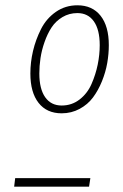

<svg xmlns="http://www.w3.org/2000/svg" viewBox="-20 -702 462 722"><path d="M271 -682.1Q327.1 -682.1 358.2 -642.8Q389.2 -603.5 389.2 -532.2Q389.2 -499.5 383.3 -465.3Q377.4 -431.2 363.5 -396.7Q349.6 -362.3 329.8 -335.7Q310.1 -309.1 279.3 -292.5Q248.5 -275.9 211.9 -275.9Q155.8 -275.9 125 -315.2Q94.2 -354.5 94.2 -425.8Q94.2 -467.8 104.2 -510.5Q114.3 -553.2 134.3 -592.8Q154.3 -632.3 189.9 -657.2Q225.6 -682.1 271 -682.1ZM271 -652.8Q240.2 -652.8 214.8 -637.7Q189.5 -622.6 173.8 -598.6Q158.2 -574.7 147.5 -543.9Q136.7 -513.2 132.3 -483.6Q127.9 -454.1 127.9 -425.8Q127.9 -367.7 149.9 -336.4Q171.9 -305.2 211.9 -305.2Q250 -305.2 279.3 -327.9Q308.6 -350.6 324.2 -386.2Q339.8 -421.9 347.4 -459Q355 -496.1 355 -532.2Q355 -590.3 333 -621.6Q311 -652.8 271 -652.8ZM33.2 0 37.1 -32.2H319.8L314.9 0Z"/></svg>

Font: Fira Sans Compressed UltraLight
Style: Italic
Weight: 200
Width: 3
Italic angle: -8°
Designer: Carrois Corporate & Edenspiekermann AG
Foundry: Carrois Corporate GbR & Edenspiekermann AG
Version: Version 4.203;PS 004.203;hotconv 1.0.88;makeotf.lib2.5.64775